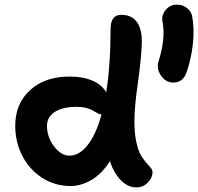

<svg xmlns="http://www.w3.org/2000/svg" viewBox="-20 -813 857 830"><path d="M729 -456.1Q697.3 -456.1 676.5 -485.4Q655.8 -514.6 665 -545.9Q697.3 -648.9 682.1 -721.2Q677.7 -749 696.8 -771Q715.8 -793 745.1 -793Q768.1 -793 786.4 -779.5Q804.7 -766.1 810.1 -746.1Q820.8 -689.9 814 -625.2Q807.1 -560.5 787.1 -502Q772 -456.1 729 -456.1ZM285.2 -8.8Q216.8 -8.8 161.6 -44.7Q106.4 -80.6 76.2 -139.9Q45.9 -199.2 45.9 -269Q45.9 -365.7 111.1 -424.3Q176.3 -482.9 282.2 -481.9Q339.8 -481.9 380.4 -464.1Q420.9 -446.3 439 -414.1Q458 -532.7 458 -687Q458 -749 503.9 -749Q550.3 -749 573 -716.1Q595.7 -683.1 592.8 -620.1Q590.3 -554.2 575.7 -452.4Q561 -350.6 561 -289.1Q561 -237.8 569.1 -200Q577.1 -162.1 588.6 -142.8Q600.1 -123.5 611.6 -110.6Q623 -97.7 631.1 -88.1Q639.2 -78.6 639.2 -68.8Q639.2 -44.4 618.9 -23.7Q598.6 -2.9 568.8 -2.9Q533.2 -2.9 502.4 -33.9Q471.7 -64.9 455.1 -116.2Q420.4 -61.5 375.5 -35.2Q330.6 -8.8 285.2 -8.8ZM183.1 -269Q183.1 -219.7 213.9 -179.9Q244.6 -140.1 279.8 -140.1Q322.8 -140.1 358.9 -185.8Q395 -231.4 418.9 -317.9Q410.2 -318.8 400.1 -324.2Q390.1 -329.6 381.1 -335.4Q372.1 -341.3 353.3 -346.2Q334.5 -351.1 310.1 -351.1Q250.5 -351.1 216.8 -329.1Q183.1 -307.1 183.1 -269Z"/></svg>

Font: Shantell Sans Irregular Bouncy
Style: Regular
Weight: 600
Designer: Stephen Nixon, Anya Danilova, Shantell Martin
Foundry: Arrow Type
Version: Version 1.006;[9816181b4]